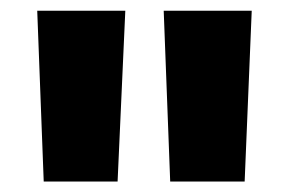

<svg xmlns="http://www.w3.org/2000/svg" viewBox="-20 -798 543 361"><path d="M215.6 -777.8 201.1 -456.7H62.2L50 -777.8ZM453.3 -777.8 440 -456.7H300L287.8 -777.8Z"/></svg>

Font: Paperlogy 9 Black
Style: Regular
Weight: 900
Designer: redesigned by Lee Juim, glyphs from Gmarket Sans & Montserrat
Foundry: PT&
Version: Version 1.001